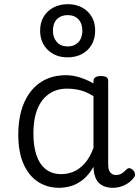

<svg xmlns="http://www.w3.org/2000/svg" viewBox="-20 -877 664 914"><path d="M262 17Q205 17 161 -11.5Q117 -40 92 -96.5Q67 -153 67 -236Q67 -287 76.5 -330.5Q86 -374 105 -409Q124 -444 151.5 -468.5Q179 -493 214.5 -506Q250 -519 294 -519Q327 -519 360 -508.5Q393 -498 425 -480V-491Q425 -503 434 -509Q443 -515 460 -515Q478 -515 486.5 -509.5Q495 -504 495 -492V-93Q495 -77 499.5 -66Q504 -55 512.5 -49.5Q521 -44 532 -44Q543 -44 551 -47Q559 -50 567 -56.5Q575 -63 584 -72Q591 -78 598.5 -76Q606 -74 614 -67Q621 -59 622.5 -50Q624 -41 619 -34Q608 -18 591.5 -6.5Q575 5 556 11Q537 17 518 17Q497 17 480.5 11.5Q464 6 452.5 -4.5Q441 -15 434.5 -31Q428 -47 426 -67Q426 -70 425.5 -74.5Q425 -79 425 -83Q402 -43 374 -21Q346 1 317 9Q288 17 262 17ZM139 -240Q139 -182 153.5 -138.5Q168 -95 198 -71.5Q228 -48 272 -48Q302 -48 330.5 -60Q359 -72 383.5 -99.5Q408 -127 425 -173V-419Q392 -440 361.5 -447.5Q331 -455 298 -455Q269 -455 244.5 -446Q220 -437 200.5 -420Q181 -403 167 -377Q153 -351 146 -317Q139 -283 139 -240ZM302 -604Q244 -604 207.5 -639.5Q171 -675 171 -731Q171 -769 187.5 -797Q204 -825 234 -841Q264 -857 302 -857Q360 -857 396.5 -822.5Q433 -788 433 -731Q433 -693 416.5 -664.5Q400 -636 370.5 -620Q341 -604 302 -604ZM302 -656Q324 -656 340 -665.5Q356 -675 364 -692Q372 -709 372 -731Q372 -765 353.5 -785Q335 -805 302 -805Q281 -805 264.5 -796Q248 -787 240 -770Q232 -753 232 -731Q232 -698 250.5 -677Q269 -656 302 -656Z"/></svg>

Font: Playwrite US Modern Light
Style: Regular
Weight: 300
Designer: Veronika Burian, José Scaglione
Foundry: TypeTogether
Version: Version 1.003